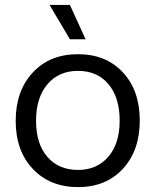

<svg xmlns="http://www.w3.org/2000/svg" viewBox="-20 -754 634 783"><path d="M298 9Q184 9 114 -65Q44 -139 44 -261Q44 -383 113.5 -458Q183 -533 298 -533Q412 -533 481 -459Q550 -385 550 -262Q550 -141 481.5 -66Q413 9 298 9ZM298 -61Q375 -61 421.5 -114.5Q468 -168 468 -262Q468 -356 422.5 -410.5Q377 -465 298 -465Q220 -465 173.5 -410.5Q127 -356 127 -261Q127 -168 173 -114.5Q219 -61 298 -61ZM265 -594 182 -734H265L329 -594Z"/></svg>

Font: Mona Sans
Style: Regular
Weight: 400
Designer: Deni Anggara
Foundry: GitHub
Version: Version 2.000;Glyphs 3.2.3 (3260)